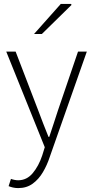

<svg xmlns="http://www.w3.org/2000/svg" viewBox="-20 -744 476 982"><path d="M73 218Q59 218 46 215Q33 212 24 208L36 171Q44 174 54 176Q64 178 73 178Q117 178 147.5 141.5Q178 105 196 51L209 9L12 -480H60L176 -178Q187 -148 201 -112Q215 -76 228 -44H232Q243 -76 254.5 -112Q266 -148 276 -178L379 -480H424L234 60Q221 100 199.5 136.5Q178 173 147 195.5Q116 218 73 218ZM154 -570 291 -724H343L346 -719L194 -570Z"/></svg>

Font: Mada Light
Style: Regular
Weight: 300
Designer: Khaled Hosny
Version: Version 1.5